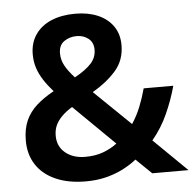

<svg xmlns="http://www.w3.org/2000/svg" viewBox="-52 -777 847 839"><g transform="rotate(-5 371.5 -357.0)"><path d="M308 -724Q364 -724 406.5 -706Q449 -688 473.5 -653.5Q498 -619 498 -570Q498 -503 457 -457Q416 -411 355 -376L514 -222Q536 -255 551.5 -293.5Q567 -332 578 -373H708Q692 -314 665 -253.5Q638 -193 596 -143L742 0H583L515 -66Q486 -43 451.5 -26Q417 -9 377.5 0.5Q338 10 291 10Q215 10 159.5 -14.5Q104 -39 74.5 -84Q45 -129 45 -190Q45 -241 61.5 -278Q78 -315 109.5 -343Q141 -371 185 -395Q160 -423 143 -449.5Q126 -476 117 -503.5Q108 -531 108 -563Q108 -613 133 -649.5Q158 -686 203 -705Q248 -724 308 -724ZM259 -319Q233 -303 215 -285.5Q197 -268 187 -247.5Q177 -227 177 -200Q177 -153 211 -125Q245 -97 298 -97Q343 -97 377.5 -110Q412 -123 438 -143ZM306 -626Q275 -626 251 -609.5Q227 -593 227 -557Q227 -528 241.5 -502Q256 -476 283 -447Q332 -474 355.5 -500Q379 -526 379 -560Q379 -592 357.5 -609Q336 -626 306 -626Z"/></g></svg>

Font: Noto Sans Hebrew SemiBold
Style: Regular
Weight: 600
Designer: Monotype Design Team
Foundry: Monotype Imaging Inc.
Version: Version 2.003